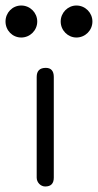

<svg xmlns="http://www.w3.org/2000/svg" viewBox="-50 -676 355 696"><path d="M145 -397C145 -419 135 -430 116 -430C94 -430 83 -419 83 -397V-32C83 -15 97 0 114 0C135 0 145 -11 145 -32ZM285 -598C285 -630 259 -656 227 -656C196 -656 170 -630 170 -598C170 -566 196 -540 227 -540C259 -540 285 -566 285 -598ZM85 -598C85 -630 59 -656 27 -656C-5 -656 -30 -630 -30 -598C-30 -566 -5 -540 27 -540C59 -540 85 -566 85 -598Z"/></svg>

Font: GFS Decker
Style: Normal
Weight: 400
Foundry: George D. Matthiopoulos
Version: Version 1.000